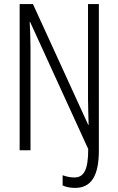

<svg xmlns="http://www.w3.org/2000/svg" viewBox="-20 -734 578 938"><path d="M347 184C425 184 463 126 463 1V-714H410V-250C410 -215 412 -172 413 -124H411L141 -714H76V0H129V-500C129 -548 127 -587 125 -627H127L411 -6C411 98 389 133 343 133C323 133 301 128 286 122V172C302 180 325 184 347 184Z"/></svg>

Font: Noto Sans Georgian ExtraCondensed Light
Style: Regular
Weight: 300
Width: 2
Designer: Monotype Design Team, Akaki Razmadze
Foundry: Google LLC
Version: Version 2.005